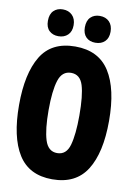

<svg xmlns="http://www.w3.org/2000/svg" viewBox="-99 -974 728 1044"><g transform="rotate(10 265.0 -452.0)"><path d="M264 8Q136 8 76.5 -87Q17 -182 17 -359Q17 -533 75 -629Q133 -725 264 -725Q393 -725 453.5 -630Q514 -535 514 -358Q514 -182 454 -87Q394 8 264 8ZM266 -137Q317 -137 333.5 -196Q350 -255 350 -359Q350 -469 333 -524.5Q316 -580 266 -580Q216 -580 198 -523Q180 -466 180 -359Q180 -253 198 -195Q216 -137 266 -137ZM366 -764Q334 -764 315 -783Q296 -802 296 -837Q296 -874 315.5 -893Q335 -912 366 -912Q399 -912 418.5 -892Q438 -872 438 -837Q438 -802 418.5 -783Q399 -764 366 -764ZM162 -764Q131 -764 111.5 -782.5Q92 -801 92 -837Q92 -874 111.5 -893Q131 -912 162 -912Q194 -912 214 -892Q234 -872 234 -837Q234 -802 214 -783Q194 -764 162 -764Z"/></g></svg>

Font: Noto Sans Mono Condensed Black
Style: Regular
Weight: 900
Width: 3
Designer: Monotype Design Team
Foundry: Monotype Imaging Inc.
Version: Version 2.014